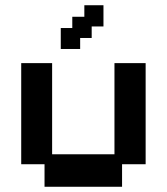

<svg xmlns="http://www.w3.org/2000/svg" viewBox="-20 -702 637 733"><path d="M150 11V-75H61V-461H179V-113H417V-461H536V-75H446V11ZM212 -515V-595H256V-638H302V-682H375V-601H330V-557H286V-515Z"/></svg>

Font: Pixelify Sans SemiBold
Style: Regular
Weight: 600
Designer: Stefie Justprince
Foundry: Typecalism Foundryline
Version: Version 1.000